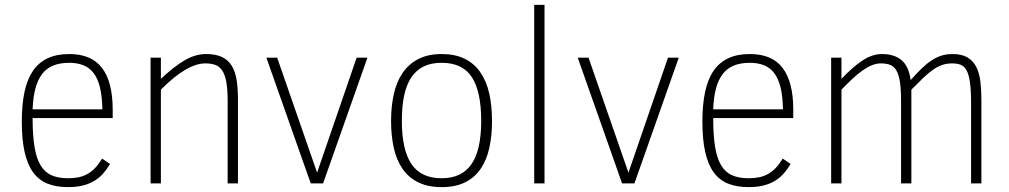

<svg xmlns="http://www.w3.org/2000/svg" viewBox="-20 -747 4108 782"><path d="M112.8 -266.1Q112.8 -197.3 120.4 -150.1Q127.9 -103 144.8 -74.5Q161.6 -45.9 189.2 -33.4Q216.8 -21 256.8 -21Q280.3 -21 299.6 -24.9Q318.8 -28.8 335.7 -38.1Q352.5 -47.4 367.2 -62.7Q381.8 -78.1 396 -101.1L428.2 -79.1Q415 -57.1 399.7 -39.8Q384.3 -22.5 364 -10.3Q343.8 2 317.6 8.5Q291.5 15.1 256.8 15.1Q209 15.1 173.6 1Q138.2 -13.2 115 -44.9Q91.8 -76.7 80.3 -127.7Q68.8 -178.7 68.8 -252Q68.8 -320.8 79.8 -372.6Q90.8 -424.3 114.3 -458.5Q137.7 -492.7 174.3 -509.8Q210.9 -526.9 262.2 -526.9Q353 -526.9 396 -469.7Q439 -412.6 439 -300.8V-266.1ZM397 -301.8Q396 -354.5 387.2 -390.6Q378.4 -426.8 361.6 -449Q344.7 -471.2 319.8 -481.2Q294.9 -491.2 262.2 -491.2Q224.1 -491.2 196.8 -480Q169.4 -468.8 151.6 -445.6Q133.8 -422.4 124.3 -386.7Q114.7 -351.1 112.8 -301.8Z M907.2 0V-335Q907.2 -382.3 901.9 -412.4Q896.5 -442.4 885.3 -459.5Q874 -476.6 856.7 -482.7Q839.4 -488.8 815.9 -488.8Q779.3 -488.8 734.4 -462.6Q689.5 -436.5 635.3 -381.8V0H593.3V-512.2H635.3V-425.8Q661.6 -450.7 685.5 -469.5Q709.5 -488.3 731.7 -501.2Q753.9 -514.2 775.6 -520.5Q797.4 -526.9 819.8 -526.9Q859.4 -526.9 884.5 -514.6Q909.7 -502.4 924.1 -478.8Q938.5 -455.1 943.8 -420.7Q949.2 -386.2 949.2 -341.8V0Z M1295.9 0H1245.6L1064.9 -512.2H1108.9L1271.5 -43.9L1432.6 -512.2H1476.6Z M1983.9 -254.9Q1983.9 -193.8 1972.9 -144.3Q1961.9 -94.7 1937.5 -59.1Q1913.1 -23.4 1874 -4.2Q1835 15.1 1778.8 15.1Q1723.1 15.1 1683.8 -4.2Q1644.5 -23.4 1619.9 -58.8Q1595.2 -94.2 1584 -144Q1572.8 -193.8 1572.8 -254.9Q1572.8 -313 1583.7 -362.8Q1594.7 -412.6 1619.1 -449Q1643.6 -485.4 1682.9 -506.1Q1722.2 -526.9 1778.8 -526.9Q1833 -526.9 1871.8 -508.1Q1910.6 -489.3 1935.5 -453.9Q1960.4 -418.5 1972.2 -368.2Q1983.9 -317.9 1983.9 -254.9ZM1939.9 -254.9Q1939.9 -374 1901.9 -432.6Q1863.8 -491.2 1778.8 -491.2Q1735.4 -491.2 1704.6 -475.8Q1673.8 -460.4 1654.3 -430.4Q1634.8 -400.4 1625.7 -356.4Q1616.7 -312.5 1616.7 -254.9Q1616.7 -136.7 1655.8 -78.9Q1694.8 -21 1778.8 -21Q1860.4 -21 1900.1 -78.1Q1939.9 -135.3 1939.9 -254.9Z M2155.8 0V-727.1H2197.8V0Z M2564 0H2513.7L2333 -512.2H2377L2539.6 -43.9L2700.7 -512.2H2744.6Z M2884.8 -266.1Q2884.8 -197.3 2892.3 -150.1Q2899.9 -103 2916.7 -74.5Q2933.6 -45.9 2961.2 -33.4Q2988.8 -21 3028.8 -21Q3052.2 -21 3071.5 -24.9Q3090.8 -28.8 3107.7 -38.1Q3124.5 -47.4 3139.2 -62.7Q3153.8 -78.1 3168 -101.1L3200.2 -79.1Q3187 -57.1 3171.6 -39.8Q3156.2 -22.5 3136 -10.3Q3115.7 2 3089.6 8.5Q3063.5 15.1 3028.8 15.1Q2981 15.1 2945.6 1Q2910.2 -13.2 2887 -44.9Q2863.8 -76.7 2852.3 -127.7Q2840.8 -178.7 2840.8 -252Q2840.8 -320.8 2851.8 -372.6Q2862.8 -424.3 2886.2 -458.5Q2909.7 -492.7 2946.3 -509.8Q2982.9 -526.9 3034.2 -526.9Q3125 -526.9 3168 -469.7Q3210.9 -412.6 3210.9 -300.8V-266.1ZM3168.9 -301.8Q3168 -354.5 3159.2 -390.6Q3150.4 -426.8 3133.5 -449Q3116.7 -471.2 3091.8 -481.2Q3066.9 -491.2 3034.2 -491.2Q2996.1 -491.2 2968.8 -480Q2941.4 -468.8 2923.6 -445.6Q2905.8 -422.4 2896.2 -386.7Q2886.7 -351.1 2884.8 -301.8Z M3935.1 0V-328.1Q3935.1 -380.9 3930.4 -412.6Q3925.8 -444.3 3916.3 -461.2Q3906.7 -478 3892.3 -483.4Q3877.9 -488.8 3857.9 -488.8Q3835.9 -488.8 3817.4 -482.4Q3798.8 -476.1 3780 -462.9Q3761.2 -449.7 3740 -429.4Q3718.8 -409.2 3691.9 -381.8V0H3649.9V-335Q3649.9 -383.8 3645.3 -413.8Q3640.6 -443.8 3630.6 -460.4Q3620.6 -477.1 3605.2 -482.9Q3589.8 -488.8 3567.9 -488.8Q3548.8 -488.8 3529.8 -480.7Q3510.7 -472.7 3491 -458.5Q3471.2 -444.3 3450.4 -424.8Q3429.7 -405.3 3407.2 -381.8V0H3365.2V-512.2H3407.2V-425.8Q3451.7 -473.1 3491.9 -500Q3532.2 -526.9 3571.8 -526.9Q3623 -526.9 3652.3 -501.7Q3681.6 -476.6 3689 -420.9Q3712.4 -447.3 3732.7 -467Q3752.9 -486.8 3772.9 -500.2Q3793 -513.7 3814 -520.3Q3835 -526.9 3859.9 -526.9Q3897.9 -526.9 3920.9 -512.9Q3943.8 -499 3956.3 -474.4Q3968.8 -449.7 3972.9 -415.8Q3977.1 -381.8 3977.1 -341.8V0Z"/></svg>

Font: Clear Sans Thin
Style: Regular
Weight: 250
Foundry: Intel Corporation
Version: Version 1.00